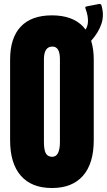

<svg xmlns="http://www.w3.org/2000/svg" viewBox="-20 -945 541 973"><path d="M243.2 7.8Q140.1 7.8 85.7 -54.4Q31.2 -116.7 31.2 -234.4V-642.6Q31.2 -752.9 85.2 -810.1Q139.2 -867.2 243.2 -867.2Q347.2 -867.2 401.4 -810.1Q407.7 -802.7 413.6 -794.9Q418.5 -802.7 421.9 -812.7Q425.3 -822.8 425.8 -835.7Q426.3 -848.6 423.6 -865Q420.9 -881.3 413.1 -901.9Q409.7 -911.1 418.9 -912.6L481.9 -924.8Q485.8 -925.8 489.5 -923.8Q493.2 -921.9 494.1 -918Q508.8 -868.7 494.1 -824.5Q479.5 -780.3 441.9 -738.3Q455.1 -696.8 455.1 -642.6V-234.4Q455.1 -116.7 400.6 -54.4Q346.2 7.8 243.2 7.8ZM244.6 -150.4Q283.7 -150.4 283.7 -226.1V-645.5Q283.7 -709 245.6 -709Q202.6 -709 202.6 -644V-225.1Q202.6 -185.1 212.4 -167.7Q222.2 -150.4 244.6 -150.4Z"/></svg>

Font: Fz Anton Round
Style: Regular
Weight: 400
Designer: Vernon Adams
Foundry: Vernon Adams
Version: Version 2.0 Mod + VH boi FontZin